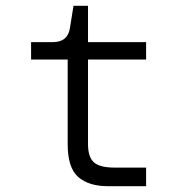

<svg xmlns="http://www.w3.org/2000/svg" viewBox="-20 -641 640 661"><path d="M351 0Q286 0 249.5 -31.5Q213 -63 213 -145V-436H87V-496H162Q214 -496 221 -546L233 -621H283V-496H483V-436H283V-145Q283 -100 303.5 -82Q324 -64 375 -64H483V0Z"/></svg>

Font: DM Mono Light
Style: Regular
Weight: 300
Designer: Colophon Foundry
Foundry: Colophon Foundry
Version: Version 1.000; ttfautohint (v1.8.2.53-6de2)